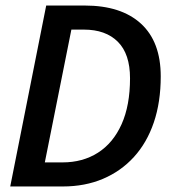

<svg xmlns="http://www.w3.org/2000/svg" viewBox="-20 -674 640 694"><path d="M17 0 147 -654H286Q418 -654 489.5 -588.5Q561 -523 561 -398Q561 -305 536 -231.5Q511 -158 464 -106.5Q417 -55 352 -27.5Q287 0 207 0ZM142 -87H206Q279 -87 334 -122Q389 -157 419.5 -225Q450 -293 450 -391Q450 -479 406 -523Q362 -567 283 -567H238Z"/></svg>

Font: Source Code Pro SemiBold
Style: Italic
Weight: 600
Italic angle: -11°
Monospace: yes
Designer: Paul D. Hunt, Teo Tuominen
Foundry: Adobe Systems Incorporated
Version: Version 1.016;hotconv 1.0.116;makeotfexe 2.5.65601